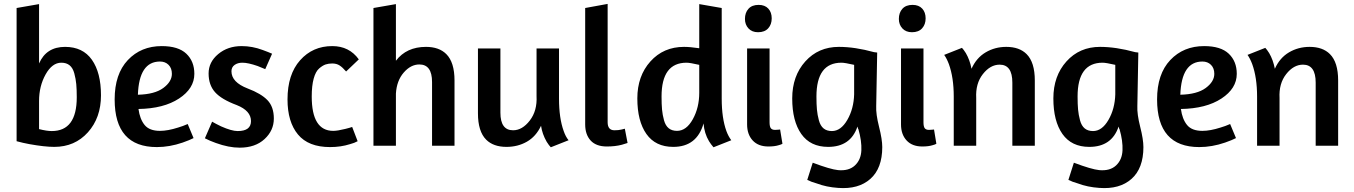

<svg xmlns="http://www.w3.org/2000/svg" viewBox="-20 -746 6931 983"><path d="M65 -23V-705L180 -725V-421Q217 -506 313 -506Q404 -506 450.5 -440Q497 -374 497 -258Q497 -143 430 -68.5Q363 6 258 6Q209 6 131 -8Q98 -14 65 -23ZM294 -425Q247 -425 213.5 -365Q180 -305 180 -229V-85Q220 -75 245 -75Q373 -75 373 -248Q373 -288 370.5 -315Q368 -342 360.5 -370Q353 -398 336.5 -411.5Q320 -425 294 -425Z M567 -237Q567 -367 634.5 -438.5Q702 -510 808 -510Q893 -510 934 -471Q975 -432 975 -368Q975 -293 896.5 -241.5Q818 -190 689 -188Q696 -136 720.5 -106Q745 -76 799 -76Q839 -76 892 -93Q916 -100 941 -111L971 -39Q952 -29 915 -16Q848 7 783 7Q567 7 567 -237ZM799 -431Q692 -431 686 -261Q772 -263 816 -295.5Q860 -328 860 -368Q860 -397 843 -414Q826 -431 799 -431Z M1217 -510Q1272 -510 1325 -490Q1355 -479 1373 -471L1338 -392Q1325 -398 1299 -408Q1250 -425 1221 -425Q1197 -425 1181 -413.5Q1165 -402 1165 -381Q1165 -325 1248 -293Q1317 -267 1349.5 -233Q1382 -199 1382 -139Q1382 -78 1334.5 -34Q1287 10 1207 10Q1151 10 1085 -14Q1054 -25 1029 -38L1066 -123Q1085 -112 1112 -99Q1166 -75 1197 -75Q1265 -75 1265 -126Q1265 -179 1192 -208Q1114 -237 1081 -274Q1048 -311 1048 -370Q1048 -428 1097 -469Q1146 -510 1217 -510Z M1817 -442 1752 -380Q1734 -401 1718.5 -411Q1703 -421 1681 -421Q1662 -421 1647 -416Q1632 -411 1614 -395.5Q1596 -380 1586 -343.5Q1576 -307 1576 -252Q1576 -76 1686 -76Q1708 -76 1748 -86Q1772 -92 1783 -96L1811 -23Q1795 -14 1772 -8Q1725 7 1670 7Q1559 7 1505.5 -57.5Q1452 -122 1452 -237Q1452 -365 1516.5 -437.5Q1581 -510 1681 -510Q1768 -510 1817 -442Z M2007 -725V-435Q2061 -506 2161 -506Q2228 -506 2265 -469Q2307 -427 2307 -334V0H2192V-326Q2192 -416 2127 -416Q2083 -416 2047 -374.5Q2011 -333 2007 -267V0H1892V-705Z M2727 -254V-498H2842V-241Q2842 -141 2866 -75Q2876 -46 2891 -28L2800 8Q2791 -1 2779 -20Q2756 -60 2750 -102Q2724 -47 2677.5 -20.5Q2631 6 2573 6Q2506 6 2469 -31Q2427 -73 2427 -166V-498H2542V-169Q2542 -79 2607 -79Q2654 -79 2692.5 -129Q2731 -179 2727 -254Z M3087 4Q3032 4 3004 -26.5Q2976 -57 2976 -109V-705L3091 -726V-120Q3091 -79 3126 -79Q3148 -79 3163 -83L3179 -87L3193 -14L3164 -5Q3130 4 3087 4Z M3724 -28 3633 8Q3619 -8 3610 -23Q3586 -63 3582 -114Q3548 6 3427 6Q3336 6 3289.5 -60Q3243 -126 3243 -242Q3243 -357 3310 -431.5Q3377 -506 3482 -506Q3513 -506 3560 -499V-725L3675 -705V-241Q3675 -141 3699 -75Q3709 -48 3724 -28ZM3446 -76Q3494 -76 3527 -135.5Q3560 -195 3560 -271V-414Q3512 -425 3495 -425Q3367 -425 3367 -252Q3367 -212 3369.5 -185Q3372 -158 3379.5 -130.5Q3387 -103 3403.5 -89.5Q3420 -76 3446 -76Z M3914 4Q3862 4 3833.5 -27Q3805 -58 3805 -109V-498H3920V-120Q3920 -98 3926.5 -89.5Q3933 -81 3948 -81Q3960 -81 3965 -82Q3971 -82 3974 -83L3986 -10Q3980 -6 3968 -3Q3947 4 3914 4ZM3864 -721Q3896 -721 3913.5 -702Q3931 -683 3931 -652Q3931 -621 3913 -601Q3895 -581 3861 -581Q3830 -581 3812 -600.5Q3794 -620 3794 -649Q3794 -681 3812 -701Q3830 -721 3864 -721Z M4375 -84Q4373 -86 4372 -91Q4371 -96 4370 -98Q4335 6 4220 6Q4129 6 4082.5 -60Q4036 -126 4036 -242Q4036 -357 4103 -431.5Q4170 -506 4275 -506Q4357 -506 4455 -479L4471 -477L4466 -203Q4464 -162 4480.5 -97Q4497 -32 4497 7Q4497 116 4436 170Q4375 224 4271 216Q4211 212 4161 193Q4135 186 4113 175L4141 87Q4231 121 4271 125Q4326 130 4357 101Q4388 72 4390 23.5Q4392 -25 4375 -84ZM4239 -75Q4285 -75 4318 -132Q4351 -189 4353 -263V-414Q4305 -425 4288 -425Q4160 -425 4160 -252Q4160 -212 4162.5 -185Q4165 -158 4172.5 -130Q4180 -102 4196.5 -88.5Q4213 -75 4239 -75Z M4702 4Q4650 4 4621.5 -27Q4593 -58 4593 -109V-498H4708V-120Q4708 -98 4714.5 -89.5Q4721 -81 4736 -81Q4748 -81 4753 -82Q4759 -82 4762 -83L4774 -10Q4768 -6 4756 -3Q4735 4 4702 4ZM4652 -721Q4684 -721 4701.5 -702Q4719 -683 4719 -652Q4719 -621 4701 -601Q4683 -581 4649 -581Q4618 -581 4600 -600.5Q4582 -620 4582 -649Q4582 -681 4600 -701Q4618 -721 4652 -721Z M4978 -244V0H4863V-252Q4863 -349 4838 -418Q4827 -447 4814 -465L4905 -501Q4913 -493 4925 -474Q4945 -440 4954 -394Q4979 -450 5026.5 -478Q5074 -506 5132 -506Q5199 -506 5236 -469Q5278 -427 5278 -334V0H5163V-323Q5163 -415 5098 -415Q5050 -415 5012 -366.5Q4974 -318 4978 -244Z M5712 -84Q5710 -86 5709 -91Q5708 -96 5707 -98Q5672 6 5557 6Q5466 6 5419.5 -60Q5373 -126 5373 -242Q5373 -357 5440 -431.5Q5507 -506 5612 -506Q5694 -506 5792 -479L5808 -477L5803 -203Q5801 -162 5817.5 -97Q5834 -32 5834 7Q5834 116 5773 170Q5712 224 5608 216Q5548 212 5498 193Q5472 186 5450 175L5478 87Q5568 121 5608 125Q5663 130 5694 101Q5725 72 5727 23.5Q5729 -25 5712 -84ZM5576 -75Q5622 -75 5655 -132Q5688 -189 5690 -263V-414Q5642 -425 5625 -425Q5497 -425 5497 -252Q5497 -212 5499.5 -185Q5502 -158 5509.5 -130Q5517 -102 5533.5 -88.5Q5550 -75 5576 -75Z M5904 -237Q5904 -367 5971.5 -438.5Q6039 -510 6145 -510Q6230 -510 6271 -471Q6312 -432 6312 -368Q6312 -293 6233.5 -241.5Q6155 -190 6026 -188Q6033 -136 6057.5 -106Q6082 -76 6136 -76Q6176 -76 6229 -93Q6253 -100 6278 -111L6308 -39Q6289 -29 6252 -16Q6185 7 6120 7Q5904 7 5904 -237ZM6136 -431Q6029 -431 6023 -261Q6109 -263 6153 -295.5Q6197 -328 6197 -368Q6197 -397 6180 -414Q6163 -431 6136 -431Z M6531 -244V0H6416V-252Q6416 -349 6391 -418Q6380 -447 6367 -465L6458 -501Q6466 -493 6478 -474Q6498 -440 6507 -394Q6532 -450 6579.5 -478Q6627 -506 6685 -506Q6752 -506 6789 -469Q6831 -427 6831 -334V0H6716V-323Q6716 -415 6651 -415Q6603 -415 6565 -366.5Q6527 -318 6531 -244Z"/></svg>

Font: Amaranth
Style: Regular
Weight: 400
Designer: Gesine Todt
Foundry: Gesine Todt
Version: Version 1.000